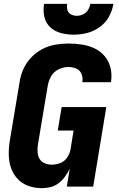

<svg xmlns="http://www.w3.org/2000/svg" viewBox="-20 -969 616 997"><path d="M197 8Q220 8 242.5 2.5Q265 -3 284.5 -18Q304 -33 318 -52.5Q332 -72 342 -93L327 0H464L532 -413H300L280 -291H362L346 -192Q342 -170 328 -150Q314 -130 292 -122Q270 -114 248 -114Q229 -114 211.5 -121.5Q194 -129 185 -145Q176 -161 175 -180Q174 -199 177 -219L228 -524Q232 -549 245.5 -573Q259 -597 284.5 -609Q310 -621 335 -621Q357 -621 376 -613Q395 -605 403 -585.5Q411 -566 408 -545L407 -542H556L557 -548Q562 -584 553.5 -618Q545 -652 523.5 -677.5Q502 -703 471.5 -717.5Q441 -732 406 -737.5Q371 -743 335 -743Q301 -743 266.5 -737Q232 -731 199.5 -714Q167 -697 141.5 -670Q116 -643 101.5 -610.5Q87 -578 82 -544L31 -239Q25 -202 25.5 -166Q26 -130 37 -97.5Q48 -65 71.5 -40Q95 -15 128 -3.5Q161 8 197 8ZM362 -789Q397 -789 431.5 -797.5Q466 -806 497 -828Q528 -850 545.5 -882Q563 -914 569 -949H449Q446 -932 437 -917Q428 -902 411.5 -894.5Q395 -887 379 -887Q362 -887 348 -894.5Q334 -902 330 -917.5Q326 -933 329 -949H209Q203 -915 210 -882.5Q217 -850 240.5 -828Q264 -806 296.5 -797.5Q329 -789 362 -789Z"/></svg>

Font: Iosevka Sparkle Heavy Oblique
Style: Regular
Weight: 900
Italic angle: -9°
Designer: Belleve Invis
Foundry: Belleve Invis
Version: Version 4.5.0; ttfautohint (v1.8.3)